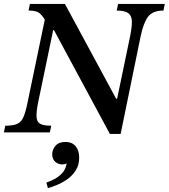

<svg xmlns="http://www.w3.org/2000/svg" viewBox="-44 -677 863 982"><path d="M573 8H518L232 -523H228L151 -153Q141 -103 143 -77.5Q145 -52 163 -43Q181 -34 218 -34L211 0H-24L-17 -34Q22 -34 43 -43Q64 -52 75.5 -77.5Q87 -103 97 -153L185 -576Q168 -605 151.5 -614Q135 -623 102 -623L109 -657H288L550 -172H555L622 -494Q631 -539 630.5 -567.5Q630 -596 612.5 -609.5Q595 -623 553 -623L560 -657H799L792 -623Q736 -623 712.5 -590.5Q689 -558 675 -490ZM201 285 193 257Q213 250 235 238.5Q257 227 274.5 208Q292 189 297 159Q286 164 275 164Q254 164 238.5 150.5Q223 137 223 112Q223 89 239.5 69Q256 49 291 49Q324 49 342.5 70.5Q361 92 361 129Q361 168 342.5 196Q324 224 297 242Q270 260 243.5 270.5Q217 281 201 285Z"/></svg>

Font: STIX Two Text Medium
Style: Italic
Weight: 500
Italic angle: -12°
Designer: Ross Mills, John Hudson & Paul Hanslow, Tiro Typeworks Ltd; with prior portions MicroPress Inc. and Coen Hoffman, Elsevi
Foundry: Tiro Typeworks Ltd
Version: Version 2.13 b171